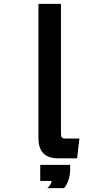

<svg xmlns="http://www.w3.org/2000/svg" viewBox="-20 -850 540 990"><path d="M178.2 -137.7V-830.1H294.4V-157.7Q294.4 -135.7 315.4 -135.7H389.6L377.4 -33.7H279.3Q178.2 -33.7 178.2 -137.7ZM187.5 83V0H341.8V19.5Q341.8 81.5 310.5 120.1H224.1Q243.2 103.5 246.6 83Z"/></svg>

Font: BIZ UDGothic
Style: Bold
Weight: 700
Monospace: yes
Designer: TypeBank Co., Ltd.
Foundry: Morisawa Inc.
Version: Version 1.05